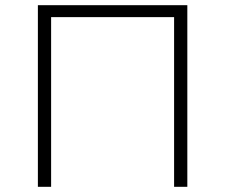

<svg xmlns="http://www.w3.org/2000/svg" viewBox="-20 -720 868 740"><path d="M177 0V-654H651V0H702V-700H126V0Z"/></svg>

Font: Montserrat Light
Style: Regular
Weight: 300
Designer: Julieta Ulanovsky
Foundry: Julieta Ulanovsky
Version: Version 7.200